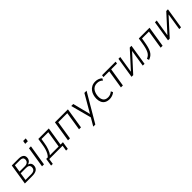

<svg xmlns="http://www.w3.org/2000/svg" viewBox="403 -2374 4238 4238"><g transform="rotate(-45 2522.0 -255.0)"><path d="M46 0 123 -485H340Q389 -485 422 -471.5Q455 -458 471.5 -434Q488 -410 488 -376Q488 -336 471.5 -306.5Q455 -277 424.5 -261Q394 -245 351 -241L353 -253Q403 -252 436.5 -224Q470 -196 470 -145Q470 -75 422.5 -37.5Q375 0 276 0ZM112 -45H283Q351 -45 381 -71Q411 -97 411 -145Q411 -184 385.5 -204Q360 -224 313 -224H140ZM148 -269H315Q367 -269 398 -295.5Q429 -322 429 -370Q429 -404 405.5 -422Q382 -440 337 -440H175Z M670 -613 683 -690H764L752 -613ZM582 0 660 -485H721L643 0Z M735 130 763 -50H812Q843 -81 865 -122.5Q887 -164 902.5 -217.5Q918 -271 928 -339L951 -485H1279L1210 -50H1285L1257 130H1203L1224 0H808L788 130ZM877 -50H1151L1212 -435H999L983 -332Q970 -244 942.5 -168Q915 -92 877 -50Z M1393 0 1470 -485H1875L1798 0H1737L1806 -435H1523L1454 0Z M2001 180 2116 -16 2112 12 1979 -485H2042L2156 -36H2129L2389 -485H2457L2066 180Z M2689 8Q2620 8 2574.5 -18.5Q2529 -45 2507 -93.5Q2485 -142 2485 -205Q2485 -258 2499.5 -309.5Q2514 -361 2544.5 -402.5Q2575 -444 2623 -469Q2671 -494 2737 -494Q2785 -494 2828 -477Q2871 -460 2897 -432L2872 -387Q2845 -414 2812 -427.5Q2779 -441 2737 -441Q2686 -441 2650 -421Q2614 -401 2591.5 -366.5Q2569 -332 2558 -290Q2547 -248 2547 -205Q2547 -132 2581.5 -88Q2616 -44 2695 -44Q2727 -44 2761.5 -57Q2796 -70 2826 -97L2848 -50Q2829 -32 2802.5 -19Q2776 -6 2746.5 1Q2717 8 2689 8Z M3045 0 3114 -434H2933L2941 -485H3364L3356 -434H3175L3106 0Z M3376 0 3453 -485H3509L3440 -54H3414L3806 -485H3859L3782 0H3726L3794 -431H3821L3429 0Z M3914 10 3897 -40Q3934 -54 3961.5 -77.5Q3989 -101 4008.5 -139Q4028 -177 4043 -234Q4058 -291 4071 -373L4088 -485H4423L4346 0H4285L4354 -435H4138L4128 -370Q4113 -276 4096 -210.5Q4079 -145 4054.5 -102Q4030 -59 3995.5 -32.5Q3961 -6 3914 10Z M4515 0 4592 -485H4648L4579 -54H4553L4945 -485H4998L4921 0H4865L4933 -431H4960L4568 0Z"/></g></svg>

Font: Nunito Sans 12pt Light
Style: Italic
Weight: 300
Italic angle: -9°
Designer: Vernon Adams
Foundry: Vernon Adams
Version: Version 3.101;gftools[0.9.27]